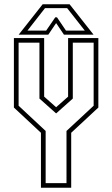

<svg xmlns="http://www.w3.org/2000/svg" viewBox="-20 -878 525 898"><path d="M171.5 0V-257L45 -375V-700H186.5V-426L242.5 -376.5L298.5 -426V-700H440V-375L313 -257V0ZM193.5 -21.5H291V-265.5L418 -383.5V-678.5H320.5V-417L243 -348H242L164.5 -417V-678.5H67V-383.5L193.5 -265.5ZM179.5 -858H305.5L417.5 -716H279L242.5 -770L206 -716H67.5ZM190.5 -840 108.5 -735H196L238.5 -797H246.5L288.5 -735H376.5L294 -840Z"/></svg>

Font: Tourney Condensed ExtraLight
Style: Regular
Weight: 200
Width: 3
Designer: Tyler Finck
Foundry: Etcetera Type Co
Version: Version 1.010; ttfautohint (v1.8.3)